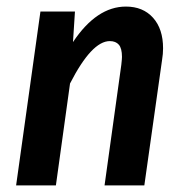

<svg xmlns="http://www.w3.org/2000/svg" viewBox="-20 -564 558 584"><path d="M476 -417Q476 -400 473 -382L419 0H298L349 -367Q351 -385 351 -391Q351 -417 341.5 -428Q332 -439 314 -439Q259 -439 193 -310L150 0H29L103 -529H208L202 -436Q274 -544 363 -544Q415 -544 445.5 -510Q476 -476 476 -417Z"/></svg>

Font: Fira Sans Condensed Medium
Style: Italic
Weight: 500
Width: 3
Italic angle: -8°
Designer: bBox Type GmbH & Carrois Corporate GbR & Edenspiekermann AG
Foundry: bBox Type GmbH & Carrois Corporate GbR & Edenspiekermann AG
Version: Version 4.301